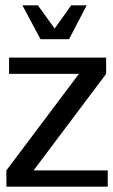

<svg xmlns="http://www.w3.org/2000/svg" viewBox="-20 -700 424 720"><path d="M384 0H4V-61L276 -423H14V-484H378V-423L106 -61H384ZM132 -553 64 -680H122L185 -593L247 -680H305L239 -553Z"/></svg>

Font: Gamestation Display
Style: Regular
Weight: 400
Designer: Jonas Hecksher
Foundry: Jonas Hecksher, Playtypeª, e-types AS
Version: Version 1.003